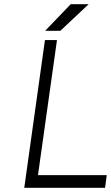

<svg xmlns="http://www.w3.org/2000/svg" viewBox="-20 -890 527 910"><path d="M194 -744H266L400 -870H315ZM95 0H478L486 -60H160L250 -700H193Z"/></svg>

Font: Unageo
Style: Light-Italic
Weight: 300
Designer: Richard Sepsi
Foundry: Richard Sepsi
Version: Version 2.000